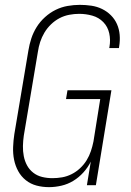

<svg xmlns="http://www.w3.org/2000/svg" viewBox="-20 -763 540 791"><path d="M182 8Q155 8 130.5 1.5Q106 -5 86.5 -20.5Q67 -36 55 -58Q43 -80 38 -105Q33 -130 34 -157Q35 -184 39 -210L97 -555Q101 -580 109 -604.5Q117 -629 131 -651.5Q145 -674 165.5 -692.5Q186 -711 209.5 -722.5Q233 -734 258.5 -738.5Q284 -743 309 -743Q333 -743 356.5 -739.5Q380 -736 400.5 -726Q421 -716 437 -700Q453 -684 462 -663.5Q471 -643 473 -619.5Q475 -596 471 -572L470 -565H430L431 -570Q436 -599 430 -626Q424 -653 405.5 -672Q387 -691 360.5 -698.5Q334 -706 306 -706Q286 -706 265 -702Q244 -698 225 -688Q206 -678 190 -662.5Q174 -647 163 -628.5Q152 -610 145.5 -590Q139 -570 136 -549L78 -204Q75 -183 74.5 -161.5Q74 -140 78 -119.5Q82 -99 91.5 -81.5Q101 -64 117 -51.5Q133 -39 153.5 -34Q174 -29 196 -29Q216 -29 236 -32.5Q256 -36 275 -45.5Q294 -55 310 -70Q326 -85 337 -103Q348 -121 354.5 -140.5Q361 -160 365 -180L393 -355H252L258 -391H439L375 0H338L354 -97Q342 -73 323.5 -52.5Q305 -32 282 -18Q259 -4 233 2Q207 8 182 8Z"/></svg>

Font: Iosevka Term Curly Extralight
Style: Italic
Weight: 200
Italic angle: -9°
Designer: Belleve Invis
Foundry: Belleve Invis
Version: Version 32.3.0